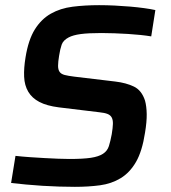

<svg xmlns="http://www.w3.org/2000/svg" viewBox="-20 -716 662 744"><path d="M270 8Q242 8 209.5 7Q177 6 144.5 4Q112 2 80.5 -1Q49 -4 23 -7L40 -112Q67 -109 96 -107Q125 -105 152.5 -103.5Q180 -102 205 -101Q230 -100 249 -100Q302 -100 332 -104.5Q362 -109 379 -120Q396 -131 402 -150Q408 -169 413 -196Q417 -220 417.5 -235.5Q418 -251 413 -260.5Q408 -270 396.5 -274.5Q385 -279 365 -281L208 -300Q161 -306 132.5 -321Q104 -336 89.5 -360.5Q75 -385 73.5 -418.5Q72 -452 79 -494Q90 -562 115 -602Q140 -642 177 -663Q214 -684 261.5 -690Q309 -696 364 -696Q393 -696 424 -694.5Q455 -693 484 -690.5Q513 -688 538.5 -684.5Q564 -681 582 -677L566 -575Q548 -578 524.5 -580.5Q501 -583 475.5 -584.5Q450 -586 423.5 -587Q397 -588 373 -588Q322 -588 292.5 -584Q263 -580 246 -571Q225 -560 219 -543Q213 -526 209 -500Q205 -476 205 -461Q205 -446 211 -437.5Q217 -429 230.5 -425.5Q244 -422 268 -419L427 -400Q469 -395 499 -380.5Q529 -366 542 -326Q548 -304 548.5 -274Q549 -244 542 -202Q531 -130 507 -88.5Q483 -47 447.5 -25.5Q412 -4 367.5 2Q323 8 270 8Z"/></svg>

Font: Azeri Sans SemiBold
Style: Italic
Weight: 600
Designer: Hector Gatti & Omnibus-Type (original fonts) / Cristiano Sobral (main changes and remastering)
Foundry: Omnibus-Type
Version: Version 0.07;August 21, 2020;FontCreator 13.0.0.2681 64-bit;